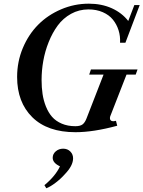

<svg xmlns="http://www.w3.org/2000/svg" viewBox="-20 -696 769 1030"><path d="M384.8 13.2Q234.9 13.2 153.3 -67.1Q71.8 -147.5 71.8 -283.2Q71.8 -365.2 102.5 -438.5Q133.3 -511.7 185.1 -563.7Q236.8 -615.7 307.9 -646Q378.9 -676.3 456.5 -676.3Q524.9 -676.3 579.3 -651.9Q633.8 -627.4 668 -583.5L700.7 -668.9H729.5L652.8 -466.8H624Q626 -502 616 -533.7Q606 -565.4 585.7 -590.6Q565.4 -615.7 531.5 -630.6Q497.6 -645.5 454.6 -645.5Q403.8 -645.5 361.1 -621.8Q318.4 -598.1 289.8 -559.3Q261.2 -520.5 241.2 -470.5Q221.2 -420.4 212.2 -369.1Q203.1 -317.9 203.1 -267.1Q203.1 -226.6 208.3 -191.9Q213.4 -157.2 226.3 -124.8Q239.3 -92.3 259.3 -69.3Q279.3 -46.4 311.3 -32.7Q343.3 -19 384.3 -19Q410.2 -19 422.9 -28.6Q435.5 -38.1 444.3 -61L535.6 -295.9H458.5L467.8 -323.2H717.8L708 -295.9H658.7L574.7 -80.6Q565.9 -62 572.5 -52Q579.1 -42 602.1 -47.9L608.9 -21.5Q481 13.2 384.8 13.2ZM228.5 314 218.3 297.4Q277.3 248.5 301.8 196.3Q262.7 178.2 262.7 150.4Q262.7 129.9 279.3 115.7Q295.9 101.6 318.8 101.6Q342.3 101.6 357.2 116.7Q372.1 131.8 372.1 153.3Q372.1 192.9 327.6 238.8Q306.6 262.7 278.8 283.9Q251 305.2 228.5 314Z"/></svg>

Font: Elstob 14pt SemiBold
Style: Italic
Weight: 600
Italic angle: -20°
Designer: Peter S. Baker
Version: Version 1.015